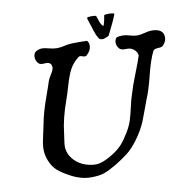

<svg xmlns="http://www.w3.org/2000/svg" viewBox="-91 -946 1034 1039"><g transform="rotate(-10 426.0 -426.0)"><path d="M547.9 -847.7Q548.8 -852.5 570.3 -852.5Q603.5 -852.5 603.5 -845.7Q588.9 -806.6 551.8 -734.4Q527.3 -722.7 517.6 -722.7Q508.8 -722.7 500 -727.5Q490.2 -742.2 485.8 -752.4Q481.4 -762.7 476.1 -779.3Q470.7 -795.9 468.8 -802.7Q459 -830.1 454.1 -848.6V-849.6Q454.1 -855.5 480.5 -855.5Q502 -855.5 504.9 -851.6Q505.9 -849.6 514.2 -824.2Q522.5 -798.8 534.2 -792Q543.9 -817.4 547.9 -847.7ZM223.6 -619.1Q223.6 -648.4 193.4 -648.4Q190.4 -648.4 184.6 -647.9Q178.7 -647.5 175.8 -647.5Q156.2 -647.5 149.4 -658.2Q137.7 -672.9 137.7 -691.4Q137.7 -709 149.4 -719.7Q168 -730.5 186.5 -730.5Q198.2 -730.5 222.7 -724.1Q247.1 -717.8 261.7 -717.8H270.5Q287.1 -717.8 309.6 -723.6Q332 -729.5 382.8 -729.5Q413.1 -729.5 432.6 -728.5Q442.4 -717.8 442.4 -701.2Q442.4 -673.8 416 -650.4Q412.1 -647.5 407.2 -647.5Q402.3 -647.5 393.6 -650.4Q384.8 -653.3 380.9 -653.3Q377 -653.3 372.1 -650.4Q339.8 -625 323.2 -594.2Q306.6 -563.5 291.5 -511.2Q276.4 -459 267.6 -435.5Q231.4 -335 223.6 -257.8Q222.7 -250 218.8 -224.1Q214.8 -198.2 214.8 -185.5Q214.8 -161.1 228.5 -134.8Q265.6 -73.2 345.7 -62.5Q351.6 -61.5 363.3 -61.5Q401.4 -61.5 459 -97.7Q493.2 -119.1 513.7 -142.1Q534.2 -165 557.6 -204.1Q576.2 -234.4 585.9 -265.6Q595.7 -296.9 604 -335.4Q612.3 -374 622.1 -402.3Q634.8 -446.3 660.2 -509.8Q685.5 -573.2 694.3 -602.5Q692.4 -621.1 676.8 -634.8Q661.1 -648.4 639.6 -648.4H624Q603.5 -648.4 594.7 -660.2Q583 -674.8 583 -692.4Q583 -709 594.7 -719.7Q611.3 -723.6 627 -723.6Q643.6 -723.6 666 -716.8Q688.5 -710 706.1 -710Q721.7 -710 746.1 -716.3Q770.5 -722.7 785.2 -722.7Q851.6 -722.7 851.6 -673.8Q851.6 -653.3 834 -632.8Q826.2 -624 806.2 -623.5Q786.1 -623 778.3 -615.2Q754.9 -570.3 734.4 -487.3Q713.9 -404.3 694.3 -359.4Q687.5 -340.8 673.3 -302.7Q659.2 -264.6 652.3 -247.1Q645.5 -229.5 629.9 -201.7Q614.3 -173.8 594.7 -148.4Q566.4 -111.3 539.1 -89.4Q511.7 -67.4 466.8 -40Q424.8 -15.6 397.9 -6.3Q371.1 2.9 326.2 2.9Q272.5 2.9 215.8 -27.3Q171.9 -50.8 148.4 -71.8Q125 -92.8 110.4 -129.9Q98.6 -160.2 98.6 -191.4Q98.6 -209 102.1 -229Q105.5 -249 111.8 -275.4Q118.2 -301.8 121.1 -318.4Q128.9 -360.4 139.2 -395.5Q149.4 -430.7 166 -476.6Q182.6 -522.5 191.4 -550.8Q195.3 -562.5 209.5 -584.5Q223.6 -606.4 223.6 -619.1Z"/></g></svg>

Font: Essays1743
Style: Italic
Weight: 500
Italic angle: -10°
Designer: Based on the typeface in a 1743 English translation of the essays of Montaigne.  PostScript/TrueType font designed by Jo
Version: Version 002.100